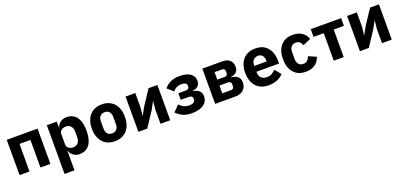

<svg xmlns="http://www.w3.org/2000/svg" viewBox="20 -1512 5640 2686"><g transform="rotate(-20 2839.5 -168.5)"><path d="M69 0V-525H528V0H380V-410H217V0Z M666 200V-525H814V-437H819Q830 -481 869.5 -509Q909 -537 960 -537Q1027 -537 1071.5 -505.5Q1116 -474 1139 -413Q1162 -352 1162 -263Q1162 -174 1139 -112.5Q1116 -51 1071.5 -19.5Q1027 12 960 12Q909 12 869.5 -16.5Q830 -45 819 -88H814V200ZM911 -108Q953 -108 980.5 -138Q1008 -168 1008 -217V-308Q1008 -358 980.5 -387.5Q953 -417 911 -417Q883 -417 861 -408Q839 -399 826.5 -381.5Q814 -364 814 -340V-185Q814 -161 826.5 -143.5Q839 -126 861 -117Q883 -108 911 -108Z M1487 12Q1410 12 1355 -21.5Q1300 -55 1270.5 -117Q1241 -179 1241 -263Q1241 -348 1270.5 -409Q1300 -470 1355 -503.5Q1410 -537 1487 -537Q1564 -537 1619 -503.5Q1674 -470 1703.5 -409Q1733 -348 1733 -263Q1733 -179 1703.5 -117Q1674 -55 1619 -21.5Q1564 12 1487 12ZM1487 -105Q1531 -105 1555 -132.5Q1579 -160 1579 -209V-316Q1579 -366 1555 -393Q1531 -420 1487 -420Q1444 -420 1419.5 -393Q1395 -366 1395 -316V-209Q1395 -160 1419.5 -132.5Q1444 -105 1487 -105Z M1838 0V-525H1983V-314L1970 -192H1973L2034 -304L2180 -525H2312V0H2167V-211L2180 -333H2177L2116 -221L1970 0Z M2633 12Q2556 12 2502 -12.5Q2448 -37 2404 -82L2491 -170Q2520 -138 2556 -121Q2592 -104 2634 -104Q2679 -104 2701 -119.5Q2723 -135 2723 -162V-173Q2723 -196 2708 -207Q2693 -218 2664 -218H2548V-316H2651Q2680 -316 2695 -327Q2710 -338 2710 -361V-371Q2710 -394 2690 -407.5Q2670 -421 2630 -421Q2590 -421 2556.5 -404.5Q2523 -388 2503 -359L2415 -437Q2454 -485 2510 -511Q2566 -537 2641 -537Q2750 -537 2804.5 -496.5Q2859 -456 2859 -393Q2859 -343 2832 -314.5Q2805 -286 2748 -278V-273Q2805 -267 2838.5 -236.5Q2872 -206 2872 -156Q2872 -77 2809 -32.5Q2746 12 2633 12Z M2981 0V-525H3280Q3352 -525 3390 -488.5Q3428 -452 3428 -393Q3428 -343 3401 -314.5Q3374 -286 3317 -278V-273Q3382 -267 3415 -236Q3448 -205 3448 -152Q3448 -106 3428 -71.5Q3408 -37 3371 -18.5Q3334 0 3282 0ZM3125 -105H3255Q3275 -105 3287 -116Q3299 -127 3299 -147V-178Q3299 -198 3287 -209.5Q3275 -221 3255 -221H3125ZM3125 -309H3237Q3257 -309 3268 -320.5Q3279 -332 3279 -351V-378Q3279 -398 3268 -409Q3257 -420 3237 -420H3125Z M3776 12Q3696 12 3639.5 -21.5Q3583 -55 3553.5 -117Q3524 -179 3524 -263Q3524 -346 3552.5 -407.5Q3581 -469 3636 -503Q3691 -537 3770 -537Q3857 -537 3910.5 -499.5Q3964 -462 3989 -401Q4014 -340 4014 -269V-225H3677V-217Q3677 -165 3705.5 -134.5Q3734 -104 3793 -104Q3840 -104 3868.5 -123Q3897 -142 3922 -167L3996 -75Q3961 -35 3904.5 -11.5Q3848 12 3776 12ZM3773 -428Q3743 -428 3721.5 -414.5Q3700 -401 3688.5 -377Q3677 -353 3677 -320V-312H3861V-321Q3861 -353 3851.5 -377Q3842 -401 3822.5 -414.5Q3803 -428 3773 -428Z M4331 12Q4213 12 4149.5 -62.5Q4086 -137 4086 -263Q4086 -389 4149.5 -463Q4213 -537 4331 -537Q4411 -537 4464.5 -501Q4518 -465 4541 -400L4421 -348Q4414 -378 4392 -399Q4370 -420 4331 -420Q4286 -420 4263 -390.5Q4240 -361 4240 -311V-213Q4240 -164 4263 -134Q4286 -104 4331 -104Q4375 -104 4396.5 -128Q4418 -152 4429 -183L4544 -133Q4518 -58 4463 -23Q4408 12 4331 12Z M4747 0V-410H4595V-525H5047V-410H4895V0Z M5136 0V-525H5281V-314L5268 -192H5271L5332 -304L5478 -525H5610V0H5465V-211L5478 -333H5475L5414 -221L5268 0Z"/></g></svg>

Font: IBM Plex Sans
Style: Bold
Weight: 700
Designer: Mike Abbink, Paul van der Laan, Pieter van Rosmalen
Foundry: Bold Monday
Version: Version 3.201